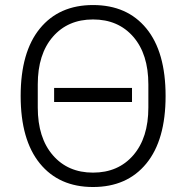

<svg xmlns="http://www.w3.org/2000/svg" viewBox="-20 -730 739 762"><path d="M349.1 12.2Q214.4 12.2 138.2 -81.3Q62 -174.8 62 -349.1Q62 -523.4 138.2 -616.7Q214.4 -710 349.1 -710Q484.9 -710 561 -616.9Q637.2 -523.9 637.2 -349.1Q637.2 -174.3 560.8 -81.1Q484.4 12.2 349.1 12.2ZM349.1 -44.9Q449.2 -44.9 509 -114Q568.8 -183.1 568.8 -303.2V-395Q568.8 -515.1 509 -584Q449.2 -652.8 349.1 -652.8Q249.5 -652.8 189.7 -584Q129.9 -515.1 129.9 -395V-303.2Q129.9 -183.1 189.7 -114Q249.5 -44.9 349.1 -44.9ZM194.8 -325.2V-380.9H503.9V-325.2Z"/></svg>

Font: Anuphan Light
Style: Regular
Weight: 300
Designer: Mike Abbink, Paul van der Laan, Pieter van Rosmalen, Mint Tantisuwanna
Foundry: Bold Monday; Cadson Demak
Version: Version 3.002;hotconv 1.0.109;makeotfexe 2.5.65596